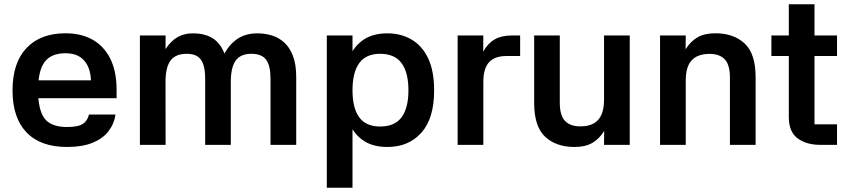

<svg xmlns="http://www.w3.org/2000/svg" viewBox="-20 -682 3973 904"><path d="M107 -303.7H408.3Q406 -363.7 375.8 -397.5Q345.7 -431.3 288.7 -431.3Q220.7 -431.3 190 -390.2Q159.3 -349 159.3 -257Q159.3 -165 189.5 -124.5Q219.7 -84 295.7 -84Q348.7 -84 370.7 -99.2Q392.7 -114.3 398.7 -142.7H523.7Q517.3 -98 490.3 -63.5Q463.3 -29 415.2 -9.5Q367 10 295.7 10Q170.3 10 104.7 -58.8Q39 -127.7 39 -256Q39 -386 104.7 -455.7Q170.3 -525.3 288.7 -525.3Q362 -525.3 415.7 -495.3Q469.3 -465.3 499.2 -405.8Q529 -346.3 529 -256.7V-219.7H106Z M638.7 -515H759.7L759.3 -451Q785.3 -490 816.5 -507.5Q847.7 -525 887.3 -525Q944 -525 980.5 -502.5Q1017 -480 1036.3 -430.7H1037Q1063.3 -477 1101 -501Q1138.7 -525 1192.3 -525Q1227 -525 1259.7 -515.2Q1292.3 -505.3 1318.2 -482Q1344 -458.7 1359.3 -418.8Q1374.7 -379 1374.7 -318.3V0H1253.7V-311.3Q1253.7 -373 1233 -400.8Q1212.3 -428.7 1163.3 -428.7Q1112.7 -428.7 1089.7 -396.7Q1066.7 -364.7 1066.7 -296.3V0H946V-311.3Q946 -352.3 937.3 -378.3Q928.7 -404.3 909.7 -416.5Q890.7 -428.7 859.3 -428.7Q806.3 -428.7 782.8 -396.7Q759.3 -364.7 759.3 -296.3L759.7 0H638.7Z M1639.7 -515V202H1518.7V-515ZM1804 10Q1730 10 1683.8 -25.2Q1637.7 -60.3 1617 -120.5Q1596.3 -180.7 1596.3 -256.3Q1596.3 -333 1617 -393.5Q1637.7 -454 1683.8 -489.5Q1730 -525 1804 -525Q1867.3 -525 1917 -496.3Q1966.7 -467.7 1995.3 -408.5Q2024 -349.3 2024 -256.3Q2024 -124.3 1964 -57.2Q1904 10 1804 10ZM1769.7 -86.3Q1838 -86.3 1870.5 -129.5Q1903 -172.7 1903 -257Q1903 -341.3 1870.5 -385Q1838 -428.7 1769.7 -428.7Q1703.3 -428.7 1671.5 -385Q1639.7 -341.3 1639.7 -257Q1639.7 -172.7 1671.5 -129.5Q1703.3 -86.3 1769.7 -86.3Z M2255.7 0H2134.7V-515H2255.7L2255 -438.7Q2276.7 -477.7 2308.8 -496.3Q2341 -515 2389 -515H2429V-418.3H2364.7Q2310 -418.3 2282.8 -389.2Q2255.7 -360 2255.7 -296.3Z M2824 -515H2945V0H2824L2824.7 -65.3Q2802 -28.7 2769 -9.3Q2736 10 2684.7 10Q2598.7 10 2546.8 -38Q2495 -86 2495 -197.7V-515H2615.7V-198Q2615.7 -139 2640 -113Q2664.3 -87 2712.3 -87Q2749.7 -87 2774.2 -100.2Q2798.7 -113.3 2811.3 -140.8Q2824 -168.3 2824 -212.3Z M3208.7 0H3087.7V-515H3208.7L3208 -450Q3231.3 -487 3264 -506.2Q3296.7 -525.3 3348 -525.3Q3434 -525.3 3485.8 -477.5Q3537.7 -429.7 3537.7 -317.7V0H3416.7V-317.3Q3416.7 -376.7 3392.5 -402.5Q3368.3 -428.3 3320.3 -428.3Q3284 -428.3 3259 -415.2Q3234 -402 3221.3 -374.7Q3208.7 -347.3 3208.7 -303Z M3921 -418.3H3815V-96.7H3921V0H3841.3Q3776.7 0 3735.3 -30.7Q3694 -61.3 3694 -131V-418.3H3612V-515H3694V-662H3815V-515H3921Z"/></svg>

Font: Asta Sans Light
Style: Regular
Weight: 300
Designer: 42dot
Version: Version 1.000